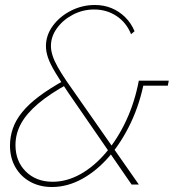

<svg xmlns="http://www.w3.org/2000/svg" viewBox="-20 -739 708 769"><path d="M188 10Q139 10 101 -11Q63 -32 41.5 -69.5Q20 -107 20 -156Q20 -191 31.5 -224.5Q43 -258 69 -290Q95 -322 137 -353.5Q179 -385 239 -418L252 -403Q179 -363 132.5 -323.5Q86 -284 64 -243.5Q42 -203 42 -158Q42 -93 83.5 -52Q125 -11 191 -11Q248 -11 303 -42Q358 -73 405 -128.5Q452 -184 486 -257.5Q520 -331 536 -416H558Q541 -326 504.5 -248.5Q468 -171 418 -113Q368 -55 309 -22.5Q250 10 188 10ZM254 -367Q221 -416 201 -449.5Q181 -483 172.5 -507.5Q164 -532 164 -554Q164 -598 191.5 -635.5Q219 -673 264 -696Q309 -719 360 -719Q396 -719 426.5 -706.5Q457 -694 481 -670.5Q505 -647 519 -614L505 -602Q486 -649 446.5 -675Q407 -701 357 -701Q312 -701 272.5 -680.5Q233 -660 208.5 -626.5Q184 -593 184 -555Q184 -537 190.5 -516.5Q197 -496 211 -471Q225 -446 246 -415L536 0H507ZM546 -416H656L652 -396H542Z"/></svg>

Font: Raleway Thin Thin
Style: Italic
Weight: 250
Italic angle: -12°
Version: Version 4.026